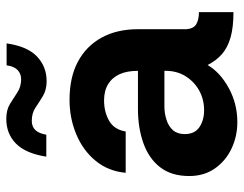

<svg xmlns="http://www.w3.org/2000/svg" viewBox="-100 -644 756 595"><g transform="rotate(-90 277.5 -346.0)"><path d="M197 12Q153 12 115 -6Q77 -24 53.5 -57.5Q30 -91 30 -137Q30 -192 57 -227Q84 -262 131.5 -279Q179 -296 238 -296H356Q356 -330 345.5 -353Q335 -376 314.5 -388.5Q294 -401 264 -401Q229 -401 201.5 -385.5Q174 -370 168 -334H40Q45 -388 77 -427Q109 -466 159 -487Q209 -508 266 -508Q336 -508 384.5 -482Q433 -456 459 -408.5Q485 -361 485 -296V-145Q487 -123 501 -115Q515 -107 538 -107V0Q491 0 459.5 -9Q428 -18 408 -35.5Q388 -53 374 -80Q351 -41 302.5 -14.5Q254 12 197 12ZM234 -91Q267 -91 294.5 -106Q322 -121 339 -148Q356 -175 356 -210V-214H246Q224 -214 204 -207.5Q184 -201 172 -187.5Q160 -174 160 -151Q160 -120 181.5 -105.5Q203 -91 234 -91ZM324 -579Q297 -579 278 -590.5Q259 -602 242 -613.5Q225 -625 201 -625Q183 -625 172.5 -614Q162 -603 158 -580H90Q100 -644 130.5 -674Q161 -704 207 -704Q235 -704 253.5 -692.5Q272 -681 289.5 -669.5Q307 -658 330 -658Q347 -658 358.5 -669Q370 -680 373 -703H441Q432 -639 400.5 -609Q369 -579 324 -579Z"/></g></svg>

Font: Rethink Sans
Style: Bold
Weight: 700
Designer: The Rethink Sans project authors (Hans Thiessen). DM Sans designed by Colophon Foundry.
Foundry: Rethink Communications LLC
Version: Version 1.001